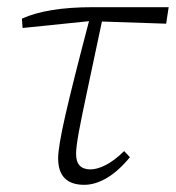

<svg xmlns="http://www.w3.org/2000/svg" viewBox="-20 -502 490 535"><path d="M43 -424 41 -450Q111 -482 239 -482H450L443 -436L264 -442Q240 -328 224 -253.5Q208 -179 200 -136Q192 -93 192 -73Q192 -30 232 -30Q250 -30 273.5 -41.5Q297 -53 326 -81L342 -64Q310 -25 277.5 -6Q245 13 215 13Q142 13 142 -61Q142 -93 162.5 -182.5Q183 -272 228 -443Z"/></svg>

Font: Source Serif 4 SmText Light
Style: Italic
Weight: 300
Italic angle: -12°
Designer: Frank Grießhammer
Foundry: Adobe
Version: Version 4.005;hotconv 1.1.0;makeotfexe 2.6.0